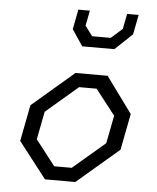

<svg xmlns="http://www.w3.org/2000/svg" viewBox="-55 -849 731 896"><g transform="rotate(5 310.0 -401.0)"><path d="M189.5 0H331.5L528.5 -168.5L561.5 -338.5L438.5 -507H288L91.5 -338.5L58.5 -168.5ZM135 -183 160.5 -314 310.5 -442.5H392.5L485 -324L459.5 -193L309 -64.5H227ZM257.5 -709.5 308.5 -633.5H459L540 -710L558 -802.5H504L490 -731L437.5 -684.5H350.5L315.5 -731L329.5 -802.5H275.5Z"/></g></svg>

Font: Monaspace Krypton Light
Style: Italic
Weight: 300
Italic angle: -11°
Designer: Riley Cran & the Lettermatic Team
Foundry: Lettermatic
Version: Version 1.101 (Monaspace Krypton)